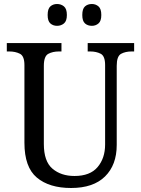

<svg xmlns="http://www.w3.org/2000/svg" viewBox="-20 -929 704 959"><path d="M335 10Q226 10 164 -42Q102 -94 102 -216V-604Q102 -649 79.5 -660.5Q57 -672 26 -672H14V-714H287V-672H275Q243 -672 221 -660Q199 -648 199 -600V-210Q199 -123 242 -86.5Q285 -50 352 -50Q430 -50 467.5 -94.5Q505 -139 505 -207V-604Q505 -649 483 -660.5Q461 -672 430 -672H418V-714H650V-672H638Q606 -672 584.5 -660Q563 -648 563 -600V-205Q563 -105 504.5 -47.5Q446 10 335 10ZM439 -800Q418 -800 404.5 -812Q391 -824 391 -854Q391 -885 404.5 -897Q418 -909 439 -909Q458 -909 472 -897Q486 -885 486 -854Q486 -824 472 -812Q458 -800 439 -800ZM265 -800Q245 -800 231.5 -812Q218 -824 218 -854Q218 -885 231.5 -897Q245 -909 265 -909Q285 -909 299.5 -897Q314 -885 314 -854Q314 -824 299.5 -812Q285 -800 265 -800Z"/></svg>

Font: Noto Serif Myanmar SemiCondensed
Style: Regular
Weight: 400
Width: 4
Designer: Ben Mitchell and the Monotype Design Team
Foundry: Monotype Imaging Inc.
Version: Version 2.106; ttfautohint (v1.8.4.7-5d5b)